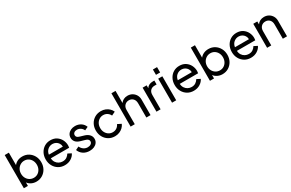

<svg xmlns="http://www.w3.org/2000/svg" viewBox="187 -2235 5666 3733"><g transform="rotate(-30 3020.5 -368.0)"><path d="M351 12Q428 12 488.5 -25Q549 -62 584 -125.5Q619 -189 619 -269Q619 -350 584 -413.5Q549 -477 489 -514Q429 -551 352 -551Q292 -551 244 -528.5Q196 -506 165 -466V-745H72V0H163V-78Q194 -35 243.5 -11.5Q293 12 351 12ZM344 -78Q294 -78 253 -103Q212 -128 188.5 -171.5Q165 -215 165 -269Q165 -324 188.5 -367Q212 -410 253 -435.5Q294 -461 344 -461Q395 -461 434.5 -436Q474 -411 497 -367.5Q520 -324 520 -269Q520 -215 497 -171.5Q474 -128 434.5 -103Q395 -78 344 -78Z M989 12Q1072 12 1133 -27Q1194 -66 1219 -122L1141 -162Q1118 -123 1081 -98Q1044 -73 990 -73Q945 -73 906.5 -93.5Q868 -114 843.5 -152Q819 -190 817 -242H1229Q1234 -269 1234 -292Q1234 -359 1204 -418Q1174 -477 1117.5 -514Q1061 -551 981 -551Q906 -551 847 -515Q788 -479 753.5 -415.5Q719 -352 719 -271Q719 -190 754 -126Q789 -62 850 -25Q911 12 989 12ZM981 -468Q1022 -468 1056 -449.5Q1090 -431 1111 -398Q1132 -365 1133 -322H819Q829 -390 875 -429Q921 -468 981 -468Z M1548 12Q1606 12 1650 -8Q1694 -28 1719 -63.5Q1744 -99 1744 -145Q1744 -201 1707 -241Q1670 -281 1605 -300L1517 -326Q1501 -331 1484 -338.5Q1467 -346 1455 -360.5Q1443 -375 1443 -398Q1443 -430 1467.5 -450Q1492 -470 1532 -470Q1576 -470 1612.5 -445.5Q1649 -421 1667 -379L1743 -414Q1719 -479 1662.5 -515Q1606 -551 1535 -551Q1482 -551 1439.5 -531Q1397 -511 1372.5 -475.5Q1348 -440 1348 -392Q1348 -340 1381.5 -300.5Q1415 -261 1488 -241L1569 -218Q1586 -214 1604.5 -205.5Q1623 -197 1636.5 -182.5Q1650 -168 1650 -144Q1650 -110 1621 -89Q1592 -68 1548 -68Q1499 -68 1459 -95.5Q1419 -123 1396 -172L1322 -136Q1347 -68 1407 -28Q1467 12 1548 12Z M2116 12Q2169 12 2215.5 -7Q2262 -26 2296 -59Q2330 -92 2347 -133L2264 -175Q2245 -131 2206.5 -104.5Q2168 -78 2116 -78Q2067 -78 2027.5 -103Q1988 -128 1965 -171.5Q1942 -215 1942 -269Q1942 -325 1965 -368Q1988 -411 2027.5 -436Q2067 -461 2116 -461Q2167 -461 2206 -434.5Q2245 -408 2264 -366L2347 -406Q2330 -448 2295.5 -481Q2261 -514 2215 -532.5Q2169 -551 2116 -551Q2037 -551 1975.5 -514.5Q1914 -478 1879 -414.5Q1844 -351 1844 -270Q1844 -190 1879 -126Q1914 -62 1975.5 -25Q2037 12 2116 12Z M2469 0H2562V-319Q2562 -385 2599.5 -423Q2637 -461 2693 -461Q2749 -461 2785.5 -423.5Q2822 -386 2822 -319V0H2916V-349Q2916 -407 2889.5 -452.5Q2863 -498 2817.5 -524.5Q2772 -551 2714 -551Q2665 -551 2625.5 -531.5Q2586 -512 2562 -476V-748H2469Z M3049 0H3142V-321Q3142 -386 3177 -421.5Q3212 -457 3269 -457H3316V-545H3283Q3233 -545 3197 -527.5Q3161 -510 3140 -475V-539H3049Z M3399 -625H3492V-745H3399ZM3399 0H3492V-539H3399Z M3884 12Q3967 12 4028 -27Q4089 -66 4114 -122L4036 -162Q4013 -123 3976 -98Q3939 -73 3885 -73Q3840 -73 3801.5 -93.5Q3763 -114 3738.5 -152Q3714 -190 3712 -242H4124Q4129 -269 4129 -292Q4129 -359 4099 -418Q4069 -477 4012.5 -514Q3956 -551 3876 -551Q3801 -551 3742 -515Q3683 -479 3648.5 -415.5Q3614 -352 3614 -271Q3614 -190 3649 -126Q3684 -62 3745 -25Q3806 12 3884 12ZM3876 -468Q3917 -468 3951 -449.5Q3985 -431 4006 -398Q4027 -365 4028 -322H3714Q3724 -390 3770 -429Q3816 -468 3876 -468Z M4529 12Q4606 12 4666.5 -25Q4727 -62 4762 -125.5Q4797 -189 4797 -269Q4797 -350 4762 -413.5Q4727 -477 4667 -514Q4607 -551 4530 -551Q4470 -551 4422 -528.5Q4374 -506 4343 -466V-745H4250V0H4341V-78Q4372 -35 4421.5 -11.5Q4471 12 4529 12ZM4522 -78Q4472 -78 4431 -103Q4390 -128 4366.5 -171.5Q4343 -215 4343 -269Q4343 -324 4366.5 -367Q4390 -410 4431 -435.5Q4472 -461 4522 -461Q4573 -461 4612.5 -436Q4652 -411 4675 -367.5Q4698 -324 4698 -269Q4698 -215 4675 -171.5Q4652 -128 4612.5 -103Q4573 -78 4522 -78Z M5167 12Q5250 12 5311 -27Q5372 -66 5397 -122L5319 -162Q5296 -123 5259 -98Q5222 -73 5168 -73Q5123 -73 5084.5 -93.5Q5046 -114 5021.5 -152Q4997 -190 4995 -242H5407Q5412 -269 5412 -292Q5412 -359 5382 -418Q5352 -477 5295.5 -514Q5239 -551 5159 -551Q5084 -551 5025 -515Q4966 -479 4931.5 -415.5Q4897 -352 4897 -271Q4897 -190 4932 -126Q4967 -62 5028 -25Q5089 12 5167 12ZM5159 -468Q5200 -468 5234 -449.5Q5268 -431 5289 -398Q5310 -365 5311 -322H4997Q5007 -390 5053 -429Q5099 -468 5159 -468Z M5533 0H5626V-319Q5626 -385 5663 -423Q5700 -461 5757 -461Q5814 -461 5850 -423.5Q5886 -386 5886 -319V0H5980V-349Q5980 -407 5953.5 -452.5Q5927 -498 5881.5 -524.5Q5836 -551 5778 -551Q5728 -551 5688 -530.5Q5648 -510 5624 -473V-539H5533Z"/></g></svg>

Font: Plus Jakarta Sans Medium
Style: Regular
Weight: 500
Designer: Gumpita Rahayu
Foundry: Tokotype
Version: Version 2.004; ttfautohint (v1.8.3)